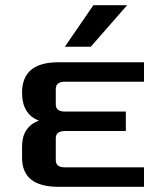

<svg xmlns="http://www.w3.org/2000/svg" viewBox="-20 -720 620 740"><path d="M65 -112V-155Q65 -231 130 -255Q65 -280 65 -363Q65 -480 205 -480H535V-405H230Q195 -405 195 -377V-318Q195 -290 230 -290H465V-215H230Q195 -215 195 -187V-103Q195 -75 230 -75H535V0H205Q65 0 65 -112ZM230 -540 340 -700H470L330 -540Z"/></svg>

Font: Xolonium
Style: Regular
Weight: 400
Designer: Severin Meyer
Version: Version 4.2